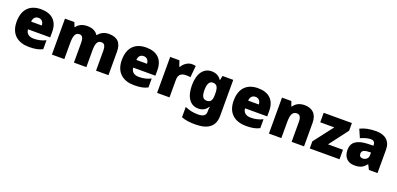

<svg xmlns="http://www.w3.org/2000/svg" viewBox="11 -1549 5735 2775"><g transform="rotate(20 2878.0 -161.5)"><path d="M315 -563C152 -563 42 -472 42 -273C42 -76 166 10 333 10C429 10 487 -3 540 -31V-168C479 -139 425 -126 356 -126C278 -126 238 -167 235 -225H576V-310C576 -479 476 -563 315 -563ZM322 -433C374 -433 402 -394 403 -345H239C244 -406 277 -433 322 -433Z M1359 -563C1290 -563 1233 -535 1198 -486H1192C1159 -534 1108 -563 1027 -563C945 -563 890 -530 861 -485H856L828 -553H684V0H875V-242C875 -352 893 -413 959 -413C1002 -413 1023 -381 1023 -301V0H1214V-258C1214 -357 1234 -413 1296 -413C1340 -413 1363 -385 1363 -301V0H1554V-360C1554 -502 1485 -563 1359 -563Z M1933 -563C1770 -563 1660 -472 1660 -273C1660 -76 1784 10 1951 10C2047 10 2105 -3 2158 -31V-168C2097 -139 2043 -126 1974 -126C1896 -126 1856 -167 1853 -225H2194V-310C2194 -479 2094 -563 1933 -563ZM1940 -433C1992 -433 2020 -394 2021 -345H1857C1862 -406 1895 -433 1940 -433Z M2636 -563C2573 -563 2513 -519 2483 -465H2474L2444 -553H2302V0H2493V-272C2493 -372 2564 -383 2612 -383C2647 -383 2664 -380 2677 -377L2694 -557C2683 -559 2657 -563 2636 -563Z M2938 -563C2819 -563 2737 -463 2737 -276C2737 -89 2817 10 2935 10C3011 10 3055 -26 3081 -70H3087C3083 -43 3081 -18 3081 -1V9C3081 62 3043 91 2966 91C2879 91 2828 77 2761 49V208C2824 232 2888 240 2977 240C3177 240 3272 157 3272 1V-553H3107L3093 -485H3089C3060 -529 3015 -563 2938 -563ZM3010 -415C3078 -415 3096 -365 3096 -279V-256C3096 -177 3075 -138 3013 -138C2957 -138 2931 -177 2931 -273C2931 -366 2957 -415 3010 -415Z M3653 -563C3490 -563 3380 -472 3380 -273C3380 -76 3504 10 3671 10C3767 10 3825 -3 3878 -31V-168C3817 -139 3763 -126 3694 -126C3616 -126 3576 -167 3573 -225H3914V-310C3914 -479 3814 -563 3653 -563ZM3660 -433C3712 -433 3740 -394 3741 -345H3577C3582 -406 3615 -433 3660 -433Z M4368 -563C4290 -563 4234 -532 4199 -480H4192L4166 -553H4022V0H4213V-242C4213 -352 4232 -413 4304 -413C4351 -413 4371 -375 4371 -302V0H4562V-360C4562 -502 4482 -563 4368 -563Z M5108 0V-146H4878L5097 -435V-553H4663V-407H4879L4650 -109V0Z M5469 -563C5369 -563 5289 -546 5225 -513L5280 -387C5334 -411 5390 -428 5434 -428C5475 -428 5501 -409 5501 -360V-352L5409 -349C5253 -342 5169 -287 5169 -169C5169 -48 5241 10 5337 10C5429 10 5472 -14 5519 -73H5523L5560 0H5692V-363C5692 -491 5609 -563 5469 -563ZM5458 -245 5502 -247V-204C5502 -157 5464 -125 5418 -125C5385 -125 5363 -142 5363 -180C5363 -220 5388 -242 5458 -245Z"/></g></svg>

Font: Noto Sans Malayalam Black
Style: Regular
Weight: 900
Designer: Jelle Bosma - Monotype Design Team
Foundry: Monotype Imaging Inc.
Version: Version 2.104